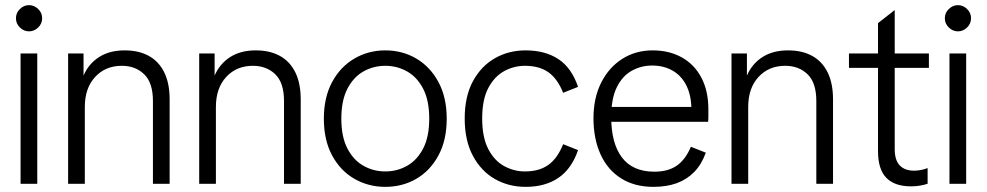

<svg xmlns="http://www.w3.org/2000/svg" viewBox="-20 -715 3839 747"><path d="M60 0V-507H125V0ZM93 -593Q73 -593 57.5 -608Q42 -623 42 -644Q42 -665 57.5 -680Q73 -695 93 -695Q113 -695 128.5 -680Q144 -665 144 -644Q144 -623 128.5 -608Q113 -593 93 -593Z M575 0V-322Q575 -393 541 -426Q507 -459 454 -459Q390 -459 350 -415.5Q310 -372 310 -299V0H245V-507H305V-421Q325 -467 365.5 -493Q406 -519 465 -519Q520 -519 559 -497.5Q598 -476 619 -433.5Q640 -391 640 -328V0Z M1085 0V-322Q1085 -393 1051 -426Q1017 -459 964 -459Q900 -459 860 -415.5Q820 -372 820 -299V0H755V-507H815V-421Q835 -467 875.5 -493Q916 -519 975 -519Q1030 -519 1069 -497.5Q1108 -476 1129 -433.5Q1150 -391 1150 -328V0Z M1479 12Q1413 12 1358.5 -19.5Q1304 -51 1272 -110.5Q1240 -170 1240 -253Q1240 -336 1272 -395.5Q1304 -455 1358.5 -487Q1413 -519 1479 -519Q1546 -519 1600 -487Q1654 -455 1686 -395.5Q1718 -336 1718 -253Q1718 -170 1686 -110.5Q1654 -51 1600 -19.5Q1546 12 1479 12ZM1479 -48Q1525 -48 1564 -70Q1603 -92 1626.5 -137.5Q1650 -183 1650 -253Q1650 -324 1626.5 -369.5Q1603 -415 1564 -437Q1525 -459 1479 -459Q1433 -459 1394 -437Q1355 -415 1331.5 -369.5Q1308 -324 1308 -253Q1308 -183 1331.5 -137.5Q1355 -92 1394 -70Q1433 -48 1479 -48Z M2025 12Q1959 12 1905.5 -18.5Q1852 -49 1820 -108.5Q1788 -168 1788 -254Q1788 -340 1820 -399Q1852 -458 1905.5 -488.5Q1959 -519 2025 -519Q2101 -519 2152.5 -485Q2204 -451 2229 -377L2171 -354Q2149 -409 2113.5 -434Q2078 -459 2022 -459Q1980 -459 1942 -438.5Q1904 -418 1880 -373Q1856 -328 1856 -254Q1856 -180 1880 -134.5Q1904 -89 1942 -68.5Q1980 -48 2022 -48Q2078 -48 2113.5 -73.5Q2149 -99 2171 -154L2229 -131Q2204 -58 2152.5 -23Q2101 12 2025 12Z M2522 12Q2449 12 2396.5 -21Q2344 -54 2316.5 -114.5Q2289 -175 2289 -255Q2289 -334 2319 -393.5Q2349 -453 2401 -486Q2453 -519 2519 -519Q2584 -519 2633 -491.5Q2682 -464 2709 -412.5Q2736 -361 2736 -290Q2736 -275 2736 -262Q2736 -249 2735 -241H2332V-299H2698L2670 -281Q2671 -338 2652.5 -378Q2634 -418 2599 -439Q2564 -460 2517 -460Q2474 -460 2437.5 -439.5Q2401 -419 2379.5 -375Q2358 -331 2358 -260Q2358 -157 2400 -102Q2442 -47 2526 -47Q2579 -47 2613 -70.5Q2647 -94 2668 -144L2726 -121Q2710 -76 2681.5 -46.5Q2653 -17 2613.5 -2.5Q2574 12 2522 12Z M3156 0V-322Q3156 -393 3122 -426Q3088 -459 3035 -459Q2971 -459 2931 -415.5Q2891 -372 2891 -299V0H2826V-507H2886V-421Q2906 -467 2946.5 -493Q2987 -519 3046 -519Q3101 -519 3140 -497.5Q3179 -476 3200 -433.5Q3221 -391 3221 -328V0Z M3524 10Q3461 10 3428.5 -23Q3396 -56 3396 -127V-625L3461 -676V-135Q3461 -92 3480.5 -71.5Q3500 -51 3536 -51Q3547 -51 3560 -53Q3573 -55 3589 -61V0Q3573 5 3557.5 7.5Q3542 10 3524 10ZM3283 -451V-507H3594V-451Z M3674 0V-507H3739V0ZM3707 -593Q3687 -593 3671.5 -608Q3656 -623 3656 -644Q3656 -665 3671.5 -680Q3687 -695 3707 -695Q3727 -695 3742.5 -680Q3758 -665 3758 -644Q3758 -623 3742.5 -608Q3727 -593 3707 -593Z"/></svg>

Font: TikTok Sans Light
Style: Regular
Weight: 300
Version: Version 4.000